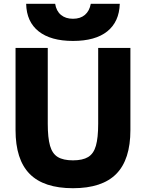

<svg xmlns="http://www.w3.org/2000/svg" viewBox="-20 -983 770 1013"><path d="M365 10Q211 10 136.5 -65.5Q62 -141 62 -297V-730H232V-330Q232 -256 244 -214Q256 -172 285 -154.5Q314 -137 365 -137Q416 -137 445 -154.5Q474 -172 486 -214Q498 -256 498 -330V-730H668V-297Q668 -141 593.5 -65.5Q519 10 365 10ZM365 -767Q248 -767 184 -817.5Q120 -868 118 -963H271Q277 -925 301.5 -904.5Q326 -884 365 -884Q404 -884 428 -904.5Q452 -925 459 -963H612Q609 -868 546 -817.5Q483 -767 365 -767Z"/></svg>

Font: M PLUS 2 ExtraBold
Style: Regular
Weight: 800
Version: Version 1.001